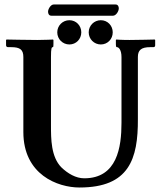

<svg xmlns="http://www.w3.org/2000/svg" viewBox="-20 -823 718 855"><path d="M207 -569C207 -609 210 -613 215 -613C218 -613 218 -620 218 -628V-645L216 -647C216 -647 181 -645 146 -645C106 -645 9 -647 9 -647L7 -645V-621C7 -616 11 -613 16 -613H30C69 -613 84 -602 84 -569V-235C84 -45 237 12 334 12C555 12 595 -115 594 -293V-569C594 -599 608 -613 649 -613H663C668 -613 671 -616 671 -621V-645L669 -647C669 -647 593 -645 557 -645C518 -645 498 -647 498 -647L496 -645V-626C496 -620 496 -613 501 -613C509 -613 521 -600 521 -569V-276C521 -168 502 -29 355 -29C318 -29 282 -50 253 -78C207 -125 207 -205 207 -264C207 -266 207 -267 207 -268ZM483 -753C497 -753 509 -773 509 -786C509 -794 505 -803 495 -803H219C206 -803 194 -783 194 -771C194 -762 198 -753 209 -753ZM235 -679C235 -649 259 -625 289 -625C319 -625 342 -649 342 -679C342 -709 319 -733 289 -733C259 -733 235 -709 235 -679ZM375 -679C375 -649 399 -625 429 -625C459 -625 482 -649 482 -679C482 -709 459 -733 429 -733C399 -733 375 -709 375 -679Z"/></svg>

Font: Libertinus Serif Semibold
Style: Regular
Weight: 600
Designer: Philipp H. Poll, Khaled Hosny
Foundry: Caleb Maclennan
Version: Version 7.050;RELEASE